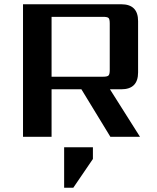

<svg xmlns="http://www.w3.org/2000/svg" viewBox="-20 -642 738 901"><path d="M281 239V49H416V104L324 239ZM222 -563V-282H464Q484 -282 489.5 -288Q495 -294 495 -313V-532Q495 -552 489.5 -557.5Q484 -563 464 -563ZM222 -223V0H88V-622H549Q628 -622 628 -543V-302Q628 -223 549 -223H496L637 0H498L362 -223Z"/></svg>

Font: Sarpanch SemiBold
Style: Regular
Weight: 600
Designer: Manushi Parikh (Devanagari and Latin), Jyotish Sonowal (Devanagari)
Foundry: Indian Type Foundry
Version: Version 2.004;PS 1.0;hotconv 1.0.78;makeotf.lib2.5.61930; tt